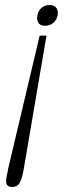

<svg xmlns="http://www.w3.org/2000/svg" viewBox="-20 -500 274 760"><path d="M127 -428Q127 -435 128 -439Q131 -458 144.5 -469Q158 -480 176 -480Q192 -480 200.5 -471.5Q209 -463 209 -449Q209 -443 208 -439Q204 -420 190.5 -409Q177 -398 158 -398Q143 -398 135 -406Q127 -414 127 -428ZM4 217Q4 207 9 185Q10 181 11 177Q12 173 12 169L137 -359H164L74 169L71 185Q64 215 55.5 227.5Q47 240 28 240Q4 240 4 217Z"/></svg>

Font: Taviraj ExtraLight
Style: Italic
Weight: 275
Italic angle: -12°
Designer: Katatrad Team
Foundry: CadsonDemak
Version: Version 1.001